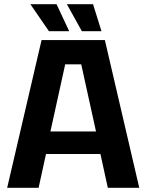

<svg xmlns="http://www.w3.org/2000/svg" viewBox="-20 -890 694 910"><path d="M14 0 177 -700H477L640 0H491L456 -160H198L163 0ZM219 -267H435L365 -585H289ZM421 -870 461 -742H368L297 -870ZM248 -870 308 -742H212L124 -870Z"/></svg>

Font: Tektur SemiBold
Style: Regular
Weight: 600
Designer: Adam Jagosz
Foundry: Adam Jagosz
Version: Version 1.005;gftools[0.9.30]